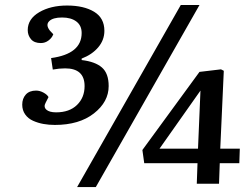

<svg xmlns="http://www.w3.org/2000/svg" viewBox="-20 -734 1006 767"><path d="M702.1 -713.9H776.9L362.8 13.2H288.1ZM397 -610.8Q397 -574.2 372.6 -545.2Q348.1 -516.1 306.2 -500V-494.1Q360.4 -487.8 387.2 -464.4Q414.1 -440.9 414.1 -390.1Q414.1 -327.1 355.2 -281Q296.4 -234.9 199.2 -234.9Q175.3 -234.9 153.6 -238.8Q131.8 -242.7 112.1 -251.5Q92.3 -260.3 80.6 -276.9Q68.8 -293.5 68.8 -315.9Q68.8 -340.3 83 -356.2Q97.2 -372.1 124 -372.1Q139.2 -372.1 153.8 -364Q168.5 -356 173.8 -346.2L162.1 -323.2Q153.3 -307.1 165 -296.1Q176.8 -285.2 204.1 -285.2Q257.3 -285.2 287.6 -314.7Q317.9 -344.2 317.9 -390.1Q317.9 -460.9 240.2 -460.9Q216.3 -460.9 190.9 -456.1L184.1 -502Q306.2 -518.6 306.2 -602.1Q306.2 -632.3 284.9 -648.2Q263.7 -664.1 228 -664.1Q190.9 -664.1 176.3 -649.2Q161.6 -634.3 179.2 -611.8L192.9 -597.2Q187.5 -582.5 173.8 -572.3Q160.2 -562 143.1 -562Q116.7 -562 103.8 -577.4Q90.8 -592.8 90.8 -613.8Q90.8 -658.2 136.5 -685.1Q182.1 -711.9 248 -711.9Q314.9 -711.9 356 -687Q397 -662.1 397 -610.8ZM859.9 -140.1H938L936 -82H857.9L855 0H766.1L769 -82H556.2L548.8 -134.8L776.9 -446.8L862.8 -457L874 -451.2ZM771 -140.1 780.8 -372.1 617.2 -140.1Z"/></svg>

Font: Literata Book SemiBold
Style: Italic
Weight: 600
Italic angle: -3°
Designer: Latin by Veronika Burian and Jose Scaglione. Greek by Irene Vlachou. Cyrillic by Vera Evstafieva
Foundry: TypeTogether
Version: Version 1.003;PS 001.003;hotconv 1.0.88;makeotf.lib2.5.64775